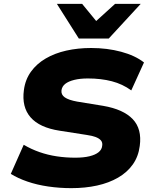

<svg xmlns="http://www.w3.org/2000/svg" viewBox="-20 -965 788 996"><path d="M350 11Q289 11 230.5 2.5Q172 -6 122.5 -23Q73 -40 36 -63L103 -214Q142 -191 185 -176Q228 -161 274.5 -154Q321 -147 370 -147Q414 -147 444.5 -154.5Q475 -162 491.5 -175.5Q508 -189 510 -208Q513 -225 504 -236Q495 -247 476.5 -254Q458 -261 430 -265L289 -287Q185 -303 138.5 -356.5Q92 -410 104 -498Q111 -552 140.5 -593Q170 -634 217 -661.5Q264 -689 324 -702.5Q384 -716 453 -716Q536 -716 608.5 -696.5Q681 -677 727 -641L661 -496Q616 -529 560 -543.5Q504 -558 436 -558Q395 -558 365 -550.5Q335 -543 318.5 -530Q302 -517 299 -497Q296 -474 316 -460Q336 -446 380 -438L515 -416Q620 -398 668.5 -347Q717 -296 705 -208Q698 -153 669 -112Q640 -71 592.5 -43.5Q545 -16 483.5 -2.5Q422 11 350 11ZM389 -765 275 -945H406L479 -856L577 -945H710L544 -765Z"/></svg>

Font: Nunito Sans 10pt SemiExpanded Black
Style: Italic
Weight: 900
Width: 6
Italic angle: -9°
Designer: Vernon Adams
Foundry: Vernon Adams
Version: Version 3.101;gftools[0.9.27]